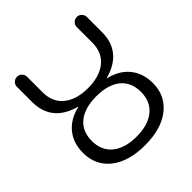

<svg xmlns="http://www.w3.org/2000/svg" viewBox="-198 -894 1022 1022"><g transform="rotate(-45 313.0 -383.0)"><path d="M49.8 -602.5V-714.8Q49.8 -730.5 61 -741.7Q72.3 -752.9 87.9 -752.9Q103.5 -752.9 114.7 -741.7Q126 -730.5 126 -714.8V-597.7Q126 -523.4 176.3 -482.9Q226.6 -442.4 313 -442.4Q399.4 -442.4 449.7 -482.9Q500 -523.4 500 -597.7V-714.8Q500 -730.5 511.2 -741.7Q522.5 -752.9 538.1 -752.9Q553.7 -752.9 564.9 -741.7Q576.2 -730.5 576.2 -714.8V-602.5Q576.2 -452.1 420.9 -410.2Q419.9 -410.2 419.9 -409.2Q419.9 -408.2 420.9 -408.2Q494.1 -391.6 535.2 -341.8Q576.2 -291 576.2 -217.8Q576.2 -124 505.9 -68.4Q435.5 -12.7 313 -12.7Q190.4 -12.7 120.1 -67.9Q49.8 -123 49.8 -217.8Q49.8 -292 90.8 -341.8Q131.8 -391.6 205.1 -408.2Q206.1 -408.2 206.1 -409.2Q206.1 -410.2 205.1 -410.2Q49.8 -452.1 49.8 -602.5ZM449.7 -341.3Q401.4 -380.9 313 -380.9Q224.6 -380.9 176.3 -341.3Q127.9 -301.8 127.9 -229.5Q127.9 -157.2 176.8 -117.2Q225.6 -77.1 313 -77.1Q400.4 -77.1 449.2 -117.2Q498 -157.2 498 -229.5Q498 -301.8 449.7 -341.3Z"/></g></svg>

Font: Gen Jyuu Gothic Normal
Style: Regular
Weight: 300
Designer: [Source Han Sans]
Ryoko NISHIZUKA  (kana & ideographs); Paul D. Hunt (Latin, Greek & Cyrillic); Wenlong ZHANG  (bopomofo
Version: Version 1.002.20150607